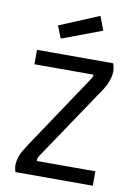

<svg xmlns="http://www.w3.org/2000/svg" viewBox="-101 -1009 772 1075"><g transform="rotate(10 285.0 -472.0)"><path d="M381 -944 411 -865 184 -780 156 -850ZM64 -695H498Q502 -681 504.5 -665.5Q507 -650 504.5 -632.5Q502 -615 494.5 -593.5Q487 -572 471 -546L186 -122Q174 -105 171.5 -96Q169 -87 172 -82H504V0H64Q56 -24 57.5 -46Q59 -68 66 -88Q73 -108 84.5 -127Q96 -146 108 -164L382 -574Q390 -588 396 -596.5Q402 -605 398 -613H64Z"/></g></svg>

Font: Panefresco 500wt
Style: Regular
Weight: 700
Foundry: Campivisivi & Chank Co
Version: Version 1.001